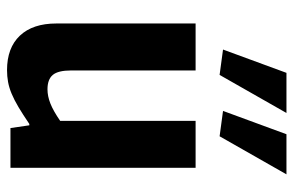

<svg xmlns="http://www.w3.org/2000/svg" viewBox="-168 -678 855 560"><g transform="rotate(90 260.0 -397.5)"><path d="M184 10Q119 10 83.5 -27.5Q48 -65 48 -134V-540H185V-177Q185 -139 198 -123.5Q211 -108 240 -108Q260 -108 281.5 -116.5Q303 -125 332 -145V-540H469V0H353L345 -55H341Q313 -36 292 -23.5Q271 -11 253 -3.5Q235 4 218.5 7Q202 10 184 10ZM124 -620 192 -805H309L198 -610ZM303 -620 371 -805H488L377 -610Z"/></g></svg>

Font: Encode Sans Compressed
Style: Bold
Weight: 700
Designer: Pablo Impallari, Andres Torresi
Foundry: Pablo Impallari, Andres Torresi
Version: Version 1.000; ttfautohint (v1.00) -l 8 -r 50 -G 200 -x 14 -